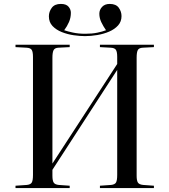

<svg xmlns="http://www.w3.org/2000/svg" viewBox="-20 -958 863 978"><path d="M59 0V-12L117 -16Q136 -18 142 -28.5Q148 -39 148 -67V-668Q148 -694 141.5 -704Q135 -714 115 -715L59 -718V-730H335V-718L277 -715Q259 -714 253 -702.5Q247 -691 247 -664V-125L577 -632V-668Q577 -694 570.5 -704Q564 -714 544 -715L489 -718V-730H764V-718L707 -715Q688 -714 682 -703Q676 -692 676 -664V-63Q676 -38 682.5 -28Q689 -18 709 -16L764 -12V0H489V-12L546 -16Q565 -18 571 -28.5Q577 -39 577 -67V-602L247 -93V-63Q247 -38 253.5 -28Q260 -18 279 -16L335 -12V0ZM413 -774Q387 -774 355.5 -778.5Q324 -783 295 -794.5Q266 -806 247.5 -825.5Q229 -845 229 -875Q229 -898 243.5 -918Q258 -938 290 -938Q317 -938 329 -924Q341 -910 341 -893Q341 -868 331.5 -846Q322 -824 307 -804Q324 -798 352 -792Q380 -786 414 -786Q449 -786 475.5 -791.5Q502 -797 520 -804Q506 -824 496 -845Q486 -866 486 -888Q486 -908 500 -923Q514 -938 539 -938Q571 -938 585 -918.5Q599 -899 599 -876Q599 -848 581.5 -828.5Q564 -809 536 -797Q508 -785 475.5 -779.5Q443 -774 413 -774Z"/></svg>

Font: Literata 72pt
Style: Regular
Weight: 400
Designer: Latin by Veronika Burian and Jose Scaglione. Greek by Irene Vlachou. Cyrillic by Vera Evstafieva.
Foundry: TypeTogether
Version: Version 3.002